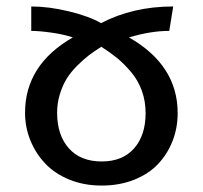

<svg xmlns="http://www.w3.org/2000/svg" viewBox="-20 -559 624 591"><path d="M57.1 -211.9Q57.1 -359.4 204.1 -443.8Q177.2 -453.1 138.9 -458.5Q100.6 -463.9 76.2 -463.9V-539.1Q130.4 -539.1 192.6 -523.9Q254.9 -508.8 291 -487.8Q389.6 -539.1 513.2 -539.1L501 -463.9Q443.8 -463.9 377 -443.8Q526.9 -358.4 526.9 -210.9Q526.9 -165.5 511.2 -125.2Q495.6 -85 466.6 -54.2Q437.5 -23.4 392.6 -5.6Q347.7 12.2 293 12.2Q238.3 12.2 193.1 -6.3Q147.9 -24.9 118.7 -56.2Q89.4 -87.4 73.2 -127.7Q57.1 -168 57.1 -211.9ZM155.8 -211.9Q155.8 -143.1 191.9 -102.5Q228 -62 293 -62Q357.4 -62 392.8 -102.3Q428.2 -142.6 428.2 -210.9Q428.2 -248 416.3 -280.5Q404.3 -313 382.8 -338.1Q361.3 -363.3 340.1 -380.6Q318.8 -397.9 292 -415Q270.5 -401.9 253.7 -388.9Q236.8 -376 217.5 -356.7Q198.2 -337.4 185.5 -317.1Q172.9 -296.9 164.3 -269.3Q155.8 -241.7 155.8 -211.9Z"/></svg>

Font: FiraGO
Style: Regular
Weight: 400
Designer: bBox Type
Foundry: bBox Type GmbH
Version: Version 1.001;PS 001.001;hotconv 1.0.88;makeotf.lib2.5.64775